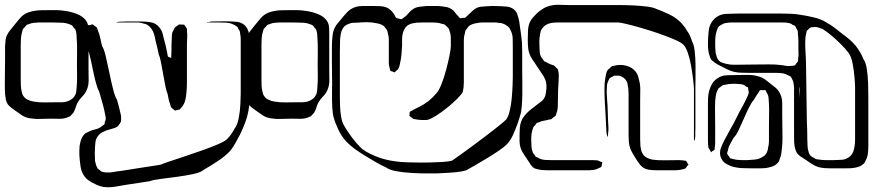

<svg xmlns="http://www.w3.org/2000/svg" viewBox="-41 -664 3620 796"><path d="M326 -523V-374Q326 -355 326.5 -333Q327 -311 319 -292Q313 -277 301 -265Q289 -253 281 -239Q276 -230 273 -219.5Q270 -209 265 -200Q264 -197 261 -194Q258 -191 256 -189L250 -182Q248 -181 244.5 -180Q241 -179 238 -177Q222 -171 204 -171.5Q186 -172 169 -172Q147 -172 125 -171Q103 -170 81 -174Q63 -177 48.5 -187Q34 -197 20 -207Q13 -212 4.5 -218.5Q-4 -225 -9 -232Q-15 -241 -17 -252.5Q-19 -264 -20 -274Q-21 -289 -21 -317.5Q-21 -346 -20.5 -374Q-20 -402 -20 -417V-473Q-19 -481 -18.5 -490.5Q-18 -500 -16 -508Q-11 -523 -1 -536Q9 -549 19 -561Q26 -569 33 -578Q40 -587 47 -594Q62 -609 84 -615Q106 -621 127.5 -621.5Q149 -622 164 -622H193Q208 -622 231.5 -618.5Q255 -615 278 -606Q301 -597 313 -582Q315 -579 317 -576.5Q319 -574 320 -571Q325 -561 325.5 -548.5Q326 -536 326 -523ZM278 -393Q278 -416 278.5 -449.5Q279 -483 277 -505Q277 -513 276 -523Q275 -533 272 -540Q271 -543 268 -546Q265 -549 263 -551Q262 -553 261 -555Q260 -557 258 -558Q256 -560 253 -561Q250 -562 248 -563Q231 -570 211 -570Q189 -571 166.5 -571Q144 -571 121 -571Q111 -570 100.5 -569.5Q90 -569 79 -564Q77 -563 74 -562.5Q71 -562 69 -560L63 -553Q61 -551 58.5 -548.5Q56 -546 54 -543Q53 -541 52.5 -538Q52 -535 51 -533Q47 -520 46 -506.5Q45 -493 45 -480V-339Q45 -324 45.5 -309Q46 -294 50 -280Q52 -272 54 -269Q61 -257 73 -251Q85 -245 98 -243Q121 -239 145 -239.5Q169 -240 191 -240Q202 -240 214 -240Q226 -240 236 -243Q246 -246 255.5 -252.5Q265 -259 270 -269Q275 -277 275.5 -287Q276 -297 277 -305Q279 -327 278.5 -348.5Q278 -370 278 -393Z M483 102Q461 106 436 110Q411 114 388 111Q375 109 362.5 103.5Q350 98 339 92Q332 88 325 83Q318 78 313 72Q297 53 293 26.5Q289 0 288 -22Q288 -31 288 -40Q288 -49 289 -59Q291 -73 296 -87Q301 -101 313 -111Q315 -113 318 -114Q321 -115 323 -116Q337 -124 353.5 -127.5Q370 -131 383 -142Q385 -144 387.5 -145.5Q390 -147 391 -148Q393 -150 393 -153.5Q393 -157 394 -160Q395 -162 396 -164Q397 -166 397 -168Q398 -173 397 -179Q396 -185 395 -189Q391 -212 383.5 -237.5Q376 -263 370 -285Q363 -296 356 -323Q349 -350 342.5 -382.5Q336 -415 329 -442Q322 -469 316 -480Q313 -492 310.5 -504.5Q308 -517 309 -530Q309 -532 308.5 -535.5Q308 -539 309 -541Q310 -543 312 -545Q314 -547 315 -548Q317 -554 321 -558Q323 -560 326.5 -560Q330 -560 332 -560Q334 -561 337.5 -562Q341 -563 343 -563Q345 -562 346.5 -560.5Q348 -559 349 -558Q351 -557 355 -554.5Q359 -552 360 -550Q362 -549 362.5 -545.5Q363 -542 364 -540Q371 -524 374.5 -507Q378 -490 382 -473Q390 -462 397.5 -430.5Q405 -399 412.5 -362Q420 -325 428 -293.5Q436 -262 444 -251Q448 -236 452 -221.5Q456 -207 459 -192Q461 -185 461 -179.5Q461 -174 461 -167Q461 -166 461 -163.5Q461 -161 460 -159L456 -152Q454 -150 452 -146.5Q450 -143 448 -141Q442 -136 433 -133Q424 -130 416 -128Q399 -124 383 -115.5Q367 -107 359 -90Q355 -82 354.5 -73Q354 -64 353 -56Q352 -42 352 -26.5Q352 -11 353 3Q355 10 356 15.5Q357 21 360 27Q361 28 362 30.5Q363 33 364 35Q365 36 367.5 37.5Q370 39 371 40Q377 46 380 47Q385 49 391 50Q397 51 401 51Q415 52 430 49Q445 46 458 45L553 30Q571 27 588.5 24.5Q606 22 624 19Q633 15 661 5.5Q689 -4 725.5 -16Q762 -28 798.5 -41Q835 -54 863 -66Q891 -78 900 -87Q919 -106 931 -130Q943 -145 948.5 -173.5Q954 -202 955.5 -230.5Q957 -259 957 -274V-479Q957 -490 957 -501Q957 -512 955 -522Q954 -525 954 -528.5Q954 -532 953 -535L947 -544Q946 -546 945 -549Q944 -552 942 -553Q940 -555 937.5 -556.5Q935 -558 933 -559Q917 -569 897.5 -570Q878 -571 860 -571H820Q817 -571 817 -571Q817 -573 819 -572.5Q821 -572 822 -572Q833 -575 841 -575Q861 -575 881 -575.5Q901 -576 920 -575Q930 -574 940.5 -573.5Q951 -573 960 -568Q981 -559 989 -534Q991 -527 991.5 -519.5Q992 -512 993 -504V-307Q993 -285 993 -254Q993 -223 988 -200Q984 -178 975 -154.5Q966 -131 955 -108Q945 -90 935.5 -72Q926 -54 912 -37Q891 -15 859.5 5.5Q828 26 805 39Q794 50 762.5 57Q731 64 693 69Q655 74 623.5 78Q592 82 581 87Q559 91 532.5 94.5Q506 98 483 102ZM515 -575Q528 -575 540.5 -575Q553 -575 565 -574Q573 -573 581.5 -572Q590 -571 597 -568Q615 -560 627 -540Q631 -533 633.5 -523.5Q636 -514 638 -505Q642 -491 645.5 -476Q649 -461 652 -446Q653 -443 653.5 -437.5Q654 -432 656 -429Q657 -428 659.5 -427.5Q662 -427 663 -426Q668 -424 668 -424Q669 -424 669 -427.5Q669 -431 669 -432Q669 -438 669.5 -444Q670 -450 670 -456Q670 -468 670 -479.5Q670 -491 671 -502Q671 -509 671.5 -516.5Q672 -524 674 -531Q676 -535 678 -538Q680 -541 681 -545Q683 -550 687 -552.5Q691 -555 695 -558Q697 -559 698.5 -560.5Q700 -562 701 -562Q703 -563 706.5 -562.5Q710 -562 712 -562Q714 -562 718 -562Q722 -562 723 -561Q724 -560 725.5 -558Q727 -556 728 -554Q729 -552 731 -549.5Q733 -547 734 -545Q735 -544 734.5 -541.5Q734 -539 734 -537Q736 -522 735 -507.5Q734 -493 734 -478V-361Q734 -341 734 -321Q734 -301 732 -281Q731 -265 727 -248.5Q723 -232 712 -219Q710 -218 708 -215Q706 -212 704 -210Q701 -209 697 -208.5Q693 -208 690 -207Q689 -207 687.5 -206Q686 -205 684 -206Q683 -206 682.5 -207Q682 -208 680 -209Q678 -211 674 -214Q670 -217 668 -220Q667 -222 666 -226Q665 -230 664 -233Q660 -243 658 -253.5Q656 -264 654 -274Q649 -285 644.5 -307.5Q640 -330 635.5 -356.5Q631 -383 626.5 -405.5Q622 -428 617 -439Q614 -453 611 -467Q608 -481 604 -495Q603 -503 600.5 -512.5Q598 -522 595 -530Q591 -540 584 -548.5Q577 -557 568 -562Q565 -564 561.5 -564.5Q558 -565 555 -566Q542 -571 526.5 -571Q511 -571 497 -571H444Q441 -571 441 -571Q441 -572 444 -572Q448 -574 457 -574Q471 -575 485 -575Q499 -575 515 -575Z M1324 -523V-374Q1324 -355 1324.5 -333Q1325 -311 1317 -292Q1311 -277 1299 -265Q1287 -253 1279 -239Q1274 -230 1271 -219.5Q1268 -209 1263 -200Q1262 -197 1259 -194Q1256 -191 1254 -189L1248 -182Q1246 -181 1242.5 -180Q1239 -179 1236 -177Q1220 -171 1202 -171.5Q1184 -172 1167 -172Q1145 -172 1123 -171Q1101 -170 1079 -174Q1061 -177 1046.5 -187Q1032 -197 1018 -207Q1011 -212 1002.5 -218.5Q994 -225 989 -232Q983 -241 981 -252.5Q979 -264 978 -274Q977 -289 977 -317.5Q977 -346 977.5 -374Q978 -402 978 -417V-473Q979 -481 979.5 -490.5Q980 -500 982 -508Q987 -523 997 -536Q1007 -549 1017 -561Q1024 -569 1031 -578Q1038 -587 1045 -594Q1060 -609 1082 -615Q1104 -621 1125.5 -621.5Q1147 -622 1162 -622H1191Q1206 -622 1229.5 -618.5Q1253 -615 1276 -606Q1299 -597 1311 -582Q1313 -579 1315 -576.5Q1317 -574 1318 -571Q1323 -561 1323.5 -548.5Q1324 -536 1324 -523ZM1276 -393Q1276 -416 1276.5 -449.5Q1277 -483 1275 -505Q1275 -513 1274 -523Q1273 -533 1270 -540Q1269 -543 1266 -546Q1263 -549 1261 -551Q1260 -553 1259 -555Q1258 -557 1256 -558Q1254 -560 1251 -561Q1248 -562 1246 -563Q1229 -570 1209 -570Q1187 -571 1164.5 -571Q1142 -571 1119 -571Q1109 -570 1098.5 -569.5Q1088 -569 1077 -564Q1075 -563 1072 -562.5Q1069 -562 1067 -560L1061 -553Q1059 -551 1056.5 -548.5Q1054 -546 1052 -543Q1051 -541 1050.5 -538Q1050 -535 1049 -533Q1045 -520 1044 -506.5Q1043 -493 1043 -480V-339Q1043 -324 1043.5 -309Q1044 -294 1048 -280Q1050 -272 1052 -269Q1059 -257 1071 -251Q1083 -245 1096 -243Q1119 -239 1143 -239.5Q1167 -240 1189 -240Q1200 -240 1212 -240Q1224 -240 1234 -243Q1244 -246 1253.5 -252.5Q1263 -259 1268 -269Q1273 -277 1273.5 -287Q1274 -297 1275 -305Q1277 -327 1276.5 -348.5Q1276 -370 1276 -393Z M2124 -358Q2124 -347 2124.5 -323.5Q2125 -300 2124.5 -272.5Q2124 -245 2122 -221.5Q2120 -198 2116 -187Q2112 -172 2104 -149.5Q2096 -127 2085.5 -104Q2075 -81 2061 -66Q2050 -55 2026.5 -39Q2003 -23 1976.5 -7Q1950 9 1926.5 22.5Q1903 36 1892 42Q1877 47 1853.5 49.5Q1830 52 1806.5 53Q1783 54 1768 55Q1757 55 1728 55Q1699 55 1664.5 53Q1630 51 1601 45.5Q1572 40 1561 31Q1539 21 1515 7Q1491 -7 1468 -21Q1449 -33 1430 -46.5Q1411 -60 1395 -77Q1376 -97 1362.5 -125Q1349 -153 1343 -175Q1338 -190 1336.5 -219Q1335 -248 1335.5 -277Q1336 -306 1336 -321Q1336 -332 1335.5 -356.5Q1335 -381 1335 -409Q1335 -437 1335 -461.5Q1335 -486 1336 -497Q1337 -508 1338 -519Q1339 -530 1343 -540Q1349 -556 1360 -568.5Q1371 -581 1381 -594Q1388 -602 1395.5 -610.5Q1403 -619 1412 -625Q1433 -639 1461 -639Q1489 -639 1511 -639Q1522 -639 1535 -638.5Q1548 -638 1559 -634Q1570 -630 1577.5 -623Q1585 -616 1591 -608Q1594 -604 1596.5 -598Q1599 -592 1603 -589Q1605 -588 1609 -587.5Q1613 -587 1615 -586Q1617 -586 1619.5 -585Q1622 -584 1623 -584Q1625 -585 1628 -587.5Q1631 -590 1633 -591Q1644 -598 1652 -608.5Q1660 -619 1671 -626Q1683 -634 1698 -636Q1713 -638 1726 -639H1777Q1793 -638 1809 -635Q1825 -632 1838 -621Q1843 -616 1848 -609Q1853 -602 1859 -597Q1862 -591 1866 -589Q1868 -588 1872 -589Q1876 -590 1878 -590H1886Q1890 -592 1893 -595.5Q1896 -599 1899 -601Q1908 -609 1917 -618Q1926 -627 1937 -632Q1946 -636 1956.5 -636.5Q1967 -637 1977 -638Q1985 -639 1994 -639Q2003 -639 2011 -639Q2034 -639 2060 -636.5Q2086 -634 2100 -613Q2104 -606 2105 -600Q2110 -587 2112 -572.5Q2114 -558 2116 -544Q2118 -530 2120 -515Q2122 -500 2123 -486Q2124 -471 2124 -447Q2124 -423 2124 -399Q2124 -375 2124 -358ZM1530 -11Q1562 0 1592 4Q1615 8 1648.5 9Q1682 10 1704 10Q1719 10 1743.5 9.5Q1768 9 1793 7.5Q1818 6 1833 2Q1842 -4 1864.5 -20Q1887 -36 1916 -57.5Q1945 -79 1974 -101Q2003 -123 2025.5 -141Q2048 -159 2057 -168Q2066 -179 2072 -203.5Q2078 -228 2080.5 -256Q2083 -284 2084 -308.5Q2085 -333 2085 -344V-464Q2085 -484 2084.5 -504.5Q2084 -525 2074 -542Q2073 -544 2071.5 -547Q2070 -550 2068 -551Q2067 -553 2064 -555Q2061 -557 2059 -558Q2057 -560 2054.5 -561.5Q2052 -563 2049 -564Q2039 -569 2027 -569Q2018 -571 2008 -571Q1998 -571 1988 -571Q1975 -571 1961.5 -571Q1948 -571 1935 -568Q1927 -567 1918 -564Q1909 -561 1902 -555Q1901 -554 1899.5 -551.5Q1898 -549 1896 -547L1889 -538Q1888 -535 1887.5 -531.5Q1887 -528 1886 -525Q1882 -512 1882 -499Q1882 -486 1882 -473V-361Q1882 -342 1882 -322.5Q1882 -303 1878 -284Q1873 -273 1854 -254Q1835 -235 1810.5 -215.5Q1786 -196 1764 -182.5Q1742 -169 1731 -167Q1719 -166 1707.5 -166.5Q1696 -167 1684 -169Q1682 -170 1679 -170Q1676 -170 1673 -171Q1670 -173 1667 -175.5Q1664 -178 1661 -180Q1660 -181 1658.5 -181.5Q1657 -182 1656 -186Q1657 -188 1657 -193Q1657 -198 1658 -200Q1659 -202 1662.5 -203Q1666 -204 1667 -205Q1674 -210 1682 -213.5Q1690 -217 1697 -221Q1738 -241 1767 -276Q1778 -287 1789 -314.5Q1800 -342 1808.5 -374Q1817 -406 1822.5 -433.5Q1828 -461 1828 -472Q1828 -487 1828 -504Q1828 -521 1823 -535Q1822 -538 1821 -541.5Q1820 -545 1818 -547Q1817 -549 1814.5 -551Q1812 -553 1810 -555Q1809 -557 1806.5 -559Q1804 -561 1802 -562Q1800 -564 1797 -564Q1794 -564 1792 -565Q1781 -569 1769.5 -570Q1758 -571 1747 -571Q1732 -571 1716.5 -571Q1701 -571 1686 -570Q1679 -569 1670.5 -567.5Q1662 -566 1655 -562Q1646 -558 1639.5 -549Q1633 -540 1630 -530Q1626 -517 1626 -503Q1626 -489 1626 -475Q1625 -457 1623.5 -439Q1622 -421 1618 -404Q1616 -389 1610 -378Q1609 -376 1606 -374Q1603 -372 1601 -370Q1600 -369 1598 -366.5Q1596 -364 1595 -364Q1594 -364 1591.5 -365Q1589 -366 1587 -367Q1586 -368 1582.5 -368.5Q1579 -369 1578 -370Q1576 -373 1575 -378.5Q1574 -384 1573 -388Q1571 -395 1571 -402.5Q1571 -410 1571 -417V-473Q1571 -486 1571 -499.5Q1571 -513 1567 -526Q1566 -529 1565.5 -532.5Q1565 -536 1563 -539Q1562 -541 1560.5 -543.5Q1559 -546 1557 -547Q1556 -549 1554 -552Q1552 -555 1550 -556Q1544 -561 1535 -564Q1526 -567 1518 -568Q1500 -572 1480 -572Q1460 -572 1441 -570Q1432 -570 1422.5 -569.5Q1413 -569 1405 -565Q1393 -561 1385 -553Q1384 -552 1382.5 -549Q1381 -546 1379 -544Q1374 -535 1372 -524.5Q1370 -514 1369 -503Q1368 -481 1368 -449Q1368 -417 1368 -394V-269Q1368 -254 1368.5 -232Q1369 -210 1372 -187.5Q1375 -165 1382 -150Q1393 -128 1416 -97Q1439 -66 1461 -46Q1476 -35 1493.5 -26.5Q1511 -18 1530 -11Z M2842 -301Q2842 -290 2842 -266Q2842 -242 2842 -214.5Q2842 -187 2842 -163Q2842 -139 2842 -128Q2841 -118 2841.5 -107.5Q2842 -97 2840 -87L2837 -78V-81Q2836 -83 2836 -89V-294Q2836 -305 2833 -330.5Q2830 -356 2825 -386.5Q2820 -417 2811.5 -442.5Q2803 -468 2792 -479Q2783 -488 2755.5 -500Q2728 -512 2692 -524.5Q2656 -537 2620 -547.5Q2584 -558 2556.5 -564.5Q2529 -571 2520 -571H2286Q2273 -571 2258.5 -570.5Q2244 -570 2231 -565Q2211 -557 2201 -536L2198 -522Q2195 -507 2195 -491.5Q2195 -476 2196 -461Q2196 -454 2197 -445Q2198 -436 2202 -429Q2203 -427 2205 -424.5Q2207 -422 2208 -420Q2210 -418 2211.5 -415.5Q2213 -413 2214 -411Q2216 -409 2222 -407Q2234 -400 2245 -396L2255 -393Q2258 -391 2260.5 -388Q2263 -385 2265 -383Q2267 -382 2268.5 -380.5Q2270 -379 2271 -377Q2273 -376 2273 -372.5Q2273 -369 2274 -367Q2277 -352 2275 -331Q2272 -291 2272 -249Q2272 -235 2271.5 -221Q2271 -207 2266 -194Q2265 -192 2264.5 -189Q2264 -186 2262 -184Q2261 -182 2258 -180.5Q2255 -179 2253 -177Q2252 -176 2249.5 -174Q2247 -172 2245 -170Q2243 -169 2239.5 -169Q2236 -169 2234 -168Q2224 -165 2213.5 -163.5Q2203 -162 2193 -157Q2191 -156 2188 -155.5Q2185 -155 2183 -153Q2182 -152 2180.5 -149Q2179 -146 2177 -144Q2171 -140 2170 -136Q2169 -134 2168 -130.5Q2167 -127 2166 -124Q2162 -111 2161.5 -96.5Q2161 -82 2162 -69Q2162 -62 2162.5 -56.5Q2163 -51 2164 -45Q2165 -42 2166 -38.5Q2167 -35 2168 -32Q2169 -29 2171.5 -26.5Q2174 -24 2176 -21L2180 -14Q2182 -13 2185.5 -12Q2189 -11 2191 -9Q2204 -2 2218.5 -1Q2233 0 2247 0H2420Q2427 0 2432.5 0.5Q2438 1 2444 4Q2446 5 2448.5 6Q2451 7 2454 8Q2454 9 2455 9Q2456 9 2456 10Q2457 11 2455.5 13.5Q2454 16 2454 18Q2454 24 2452 28Q2451 29 2449.5 29.5Q2448 30 2446 31L2433 37Q2426 40 2417.5 40.5Q2409 41 2402 42H2231Q2219 42 2207.5 41Q2196 40 2185 37L2175 34Q2166 29 2160 20Q2154 11 2149 3Q2140 -11 2130 -25.5Q2120 -40 2116 -56Q2113 -67 2113 -79.5Q2113 -92 2113 -104Q2113 -118 2114 -133Q2115 -148 2120 -161Q2124 -172 2131 -181Q2138 -190 2145 -197Q2153 -205 2161.5 -211.5Q2170 -218 2179 -225Q2193 -235 2205 -245Q2217 -255 2221 -272Q2222 -275 2222 -278.5Q2222 -282 2223 -285Q2225 -297 2224.5 -310.5Q2224 -324 2219 -335Q2215 -345 2209 -353.5Q2203 -362 2198 -370Q2192 -378 2186.5 -387Q2181 -396 2175 -405Q2171 -410 2167 -416Q2163 -422 2160 -428Q2151 -445 2149 -462.5Q2147 -480 2147 -498Q2147 -518 2148 -538Q2149 -558 2157 -575Q2162 -584 2169.5 -592.5Q2177 -601 2184 -608Q2196 -619 2209.5 -627.5Q2223 -636 2239 -640Q2258 -645 2279 -644Q2300 -643 2319 -643H2492Q2503 -643 2529 -643Q2555 -643 2586 -641.5Q2617 -640 2643 -636.5Q2669 -633 2680 -627Q2703 -619 2733.5 -604.5Q2764 -590 2785 -567Q2791 -560 2796.5 -553Q2802 -546 2806 -538Q2814 -528 2819.5 -515.5Q2825 -503 2829 -490Q2836 -479 2839 -453Q2842 -427 2842.5 -396.5Q2843 -366 2842.5 -339.5Q2842 -313 2842 -301ZM2803 3Q2805 4 2807 8Q2809 12 2810 14Q2811 15 2812 16Q2813 17 2813 19Q2812 20 2811 21Q2810 22 2809 23Q2807 26 2804.5 29.5Q2802 33 2800 35Q2798 36 2794.5 36.5Q2791 37 2789 38Q2778 41 2760 42H2685Q2673 42 2659.5 41Q2646 40 2635 36Q2621 30 2611.5 17.5Q2602 5 2594 -8Q2588 -18 2582 -28Q2576 -38 2572 -48Q2567 -62 2566 -77Q2565 -92 2565 -106V-274Q2565 -297 2561 -314Q2560 -316 2560 -319.5Q2560 -323 2558 -325Q2548 -345 2526 -350Q2524 -351 2521 -350.5Q2518 -350 2516 -350Q2513 -350 2510 -350.5Q2507 -351 2505 -350L2498 -346Q2495 -345 2491.5 -343Q2488 -341 2486 -339Q2485 -338 2484 -335.5Q2483 -333 2482 -331Q2481 -328 2479.5 -325Q2478 -322 2477 -319Q2476 -315 2475.5 -310Q2475 -305 2475 -300Q2474 -288 2474.5 -275.5Q2475 -263 2476 -250Q2478 -228 2478.5 -206Q2479 -184 2480 -161Q2481 -148 2481.5 -135.5Q2482 -123 2480 -111Q2480 -108 2479.5 -105Q2479 -102 2479 -100Q2479 -97 2478 -97Q2477 -96 2477 -98Q2477 -100 2476 -101Q2473 -112 2473 -119Q2472 -139 2471 -159Q2470 -179 2469 -198Q2468 -213 2466.5 -240.5Q2465 -268 2465 -295Q2465 -322 2468 -337Q2470 -346 2471.5 -356Q2473 -366 2478 -373Q2480 -376 2483 -378Q2486 -380 2488 -382Q2490 -386 2494 -388Q2496 -390 2500 -390.5Q2504 -391 2508 -392Q2530 -398 2555.5 -391.5Q2581 -385 2595 -366Q2601 -359 2604 -349Q2607 -339 2609 -330Q2614 -311 2613.5 -290.5Q2613 -270 2613 -251V-118Q2613 -103 2613 -88.5Q2613 -74 2614 -59Q2615 -52 2616.5 -44Q2618 -36 2622 -29Q2628 -17 2640 -10.5Q2652 -4 2665 -2Q2688 1 2713.5 0.5Q2739 0 2761 0Q2769 0 2777 0Q2785 0 2792 1Q2794 2 2798 2Q2802 2 2803 3Z M3559 -216Q3559 -205 3559 -183.5Q3559 -162 3559 -137.5Q3559 -113 3559 -91.5Q3559 -70 3559 -59Q3559 -43 3557 -27Q3555 -11 3547 3Q3545 8 3542 13Q3541 14 3538 16Q3535 18 3533 20Q3531 21 3528.5 23Q3526 25 3523 26Q3520 27 3516.5 28Q3513 29 3510 30Q3497 33 3483.5 33.5Q3470 34 3457 34H3404Q3391 34 3378 33Q3365 32 3353 29Q3337 24 3323.5 15Q3310 6 3297 -3Q3287 -9 3277 -16Q3267 -23 3261 -33Q3260 -35 3259 -38Q3258 -41 3257 -43Q3252 -58 3251.5 -74Q3251 -90 3251 -106V-300Q3250 -309 3249 -318.5Q3248 -328 3243 -336Q3242 -338 3240 -342Q3238 -346 3236 -347Q3234 -349 3228 -351Q3218 -357 3205 -360Q3189 -362 3172.5 -362Q3156 -362 3139 -362H3059Q3046 -362 3031.5 -362.5Q3017 -363 3003 -366Q2990 -369 2978 -374.5Q2966 -380 2955 -386Q2944 -391 2933.5 -397Q2923 -403 2914 -411L2906 -418Q2905 -420 2904 -423.5Q2903 -427 2902 -429Q2897 -442 2895.5 -455.5Q2894 -469 2894 -483Q2894 -506 2897 -535.5Q2900 -565 2919 -584Q2939 -605 2970.5 -606.5Q3002 -608 3024 -608H3149Q3164 -608 3188 -608Q3212 -608 3236 -607Q3260 -606 3275 -603Q3298 -600 3330.5 -592.5Q3363 -585 3385 -571Q3403 -561 3419.5 -548.5Q3436 -536 3452 -523Q3466 -513 3479.5 -501.5Q3493 -490 3505 -476Q3527 -449 3539 -418Q3548 -407 3552.5 -379Q3557 -351 3558 -318Q3559 -285 3559 -256.5Q3559 -228 3559 -216ZM3268 -423Q3270 -433 3269.5 -442.5Q3269 -452 3269 -462Q3269 -477 3269 -492.5Q3269 -508 3267 -523Q3267 -526 3267 -530Q3267 -534 3266 -537L3259 -549Q3258 -551 3257.5 -553Q3257 -555 3255 -556Q3254 -558 3250.5 -559Q3247 -560 3245 -561Q3243 -563 3240.5 -564.5Q3238 -566 3235 -567Q3225 -570 3214 -570.5Q3203 -571 3193 -571Q3182 -571 3157.5 -571Q3133 -571 3104 -571Q3075 -571 3050.5 -571Q3026 -571 3015 -571Q3005 -571 2994 -571Q2983 -571 2972 -569Q2969 -568 2965.5 -568Q2962 -568 2959 -566Q2957 -565 2954 -563.5Q2951 -562 2949 -561Q2948 -560 2945 -558.5Q2942 -557 2940 -555Q2934 -549 2931.5 -540Q2929 -531 2927 -523Q2925 -513 2924.5 -503.5Q2924 -494 2924 -483Q2924 -473 2924.5 -463.5Q2925 -454 2926 -444Q2928 -436 2931 -427Q2934 -418 2940 -412Q2946 -406 2955 -403.5Q2964 -401 2971 -399Q2988 -395 3006 -395.5Q3024 -396 3043 -396Q3058 -396 3087.5 -396.5Q3117 -397 3146 -397Q3175 -397 3190 -395Q3202 -394 3215 -391.5Q3228 -389 3241 -391Q3243 -391 3247.5 -391.5Q3252 -392 3254 -393Q3256 -394 3258 -397.5Q3260 -401 3261 -402Q3263 -404 3264.5 -406Q3266 -408 3267 -409Q3268 -412 3268 -416Q3268 -420 3268 -423ZM3502 -58Q3504 -72 3504 -86Q3504 -100 3504 -114V-301Q3504 -316 3501.5 -345Q3499 -374 3493.5 -402.5Q3488 -431 3476 -446Q3465 -461 3445.5 -480.5Q3426 -500 3405 -517.5Q3384 -535 3369 -544Q3362 -546 3354.5 -549Q3347 -552 3340 -552Q3336 -553 3328 -551Q3327 -551 3324 -551Q3321 -551 3319 -550Q3317 -549 3314 -546Q3311 -543 3309 -541Q3308 -540 3306.5 -539Q3305 -538 3304 -536Q3303 -535 3302.5 -532.5Q3302 -530 3302 -528Q3301 -522 3299.5 -516.5Q3298 -511 3298 -504Q3297 -488 3297.5 -472Q3298 -456 3299 -438Q3300 -429 3300.5 -401.5Q3301 -374 3301.5 -338Q3302 -302 3302.5 -266Q3303 -230 3303.5 -202.5Q3304 -175 3304 -166Q3305 -146 3305.5 -125Q3306 -104 3306 -84Q3307 -73 3307 -60Q3307 -47 3311 -36Q3313 -25 3321 -17Q3323 -15 3326 -13.5Q3329 -12 3331 -11Q3333 -10 3335.5 -8Q3338 -6 3341 -5Q3343 -4 3346 -3.5Q3349 -3 3351 -3Q3369 0 3386 0Q3399 0 3411.5 0Q3424 0 3437 -1Q3445 -1 3453.5 -2Q3462 -3 3469 -7Q3489 -15 3497 -37Q3499 -42 3500 -47.5Q3501 -53 3502 -58ZM3202 -182Q3202 -167 3202.5 -142Q3203 -117 3203 -92Q3203 -67 3201 -52Q3200 -39 3198 -26.5Q3196 -14 3191 -3Q3190 0 3189 3Q3188 6 3186 8Q3176 21 3161.5 26Q3147 31 3132 33Q3120 34 3107.5 34Q3095 34 3082 34Q3060 34 3036 33Q3012 32 2990 25Q2983 22 2975 18Q2967 14 2961 9Q2944 -8 2944 -30Q2944 -40 2947.5 -50Q2951 -60 2955 -68Q2962 -83 2970 -97Q2978 -111 2985 -125Q2999 -148 3013 -177Q3027 -206 3040 -228Q3045 -238 3050 -247.5Q3055 -257 3059 -267Q3060 -270 3061.5 -273.5Q3063 -277 3063 -280Q3064 -282 3063 -284.5Q3062 -287 3062 -288Q3061 -290 3061 -295Q3061 -300 3060 -302Q3059 -303 3057.5 -303Q3056 -303 3054 -304Q3051 -306 3047.5 -309Q3044 -312 3039 -313Q3035 -315 3029 -315Q3023 -315 3018 -316Q3006 -317 2993 -316.5Q2980 -316 2967 -313Q2964 -312 2960.5 -312Q2957 -312 2954 -310L2945 -303Q2944 -302 2941.5 -300.5Q2939 -299 2937 -297Q2936 -295 2935 -292Q2934 -289 2932 -287Q2928 -277 2926.5 -266.5Q2925 -256 2924 -245Q2923 -223 2923.5 -192.5Q2924 -162 2924 -139V-72Q2924 -67 2923.5 -61.5Q2923 -56 2922 -51Q2922 -50 2922 -47.5Q2922 -45 2921 -43Q2920 -41 2915.5 -39Q2911 -37 2909 -35Q2909 -33 2907 -33Q2906 -34 2905.5 -35.5Q2905 -37 2904 -38Q2903 -41 2900.5 -44.5Q2898 -48 2896 -52Q2895 -58 2894.5 -65.5Q2894 -73 2894 -79V-212Q2894 -227 2894 -242.5Q2894 -258 2896 -273Q2899 -292 2908 -310.5Q2917 -329 2933 -339Q2950 -351 2972 -352Q2994 -353 3014 -353Q3035 -353 3058 -353.5Q3081 -354 3101 -348Q3118 -344 3133 -333Q3148 -322 3161 -311Q3169 -305 3176 -299Q3183 -293 3188 -285Q3202 -264 3202 -235.5Q3202 -207 3202 -182ZM3274 -258V-296Q3274 -298 3273.5 -301Q3273 -304 3273 -306Q3273 -307 3273.5 -308Q3274 -309 3273 -307V-304Q3273 -301 3272.5 -298Q3272 -295 3272 -292Q3273 -283 3273 -274.5Q3273 -266 3274 -258ZM3143 -50Q3147 -64 3147 -79.5Q3147 -95 3147 -109Q3147 -124 3147 -147Q3147 -170 3147.5 -193.5Q3148 -217 3147 -232Q3146 -243 3145.5 -256Q3145 -269 3138 -279Q3137 -281 3135.5 -285Q3134 -289 3132 -290Q3131 -291 3128 -290.5Q3125 -290 3123 -290Q3121 -290 3117 -290.5Q3113 -291 3111 -290Q3109 -289 3107 -286Q3105 -283 3104 -281Q3099 -274 3094.5 -267Q3090 -260 3085 -251Q3075 -240 3064 -218Q3053 -196 3042.5 -171.5Q3032 -147 3021.5 -125Q3011 -103 3000 -92Q2994 -80 2986.5 -67.5Q2979 -55 2977 -41Q2976 -38 2974.5 -33.5Q2973 -29 2974 -26L2979 -18Q2981 -17 2982.5 -13.5Q2984 -10 2986 -8Q2987 -7 2989.5 -7Q2992 -7 2993 -6Q3001 -4 3008 -2.5Q3015 -1 3022 -1Q3030 0 3038 0Q3046 0 3054 0Q3071 -1 3088.5 -2.5Q3106 -4 3121 -14Q3123 -15 3125.5 -16.5Q3128 -18 3130 -20Q3133 -23 3136 -28Q3139 -33 3140 -37Q3143 -43 3143 -50Z"/></svg>

Font: Rubik Vinyl
Style: Regular
Weight: 400
Designer: Hubert and Fischer, NaN
Foundry: Hubert and Fischer, NaN
Version: Version 2.200